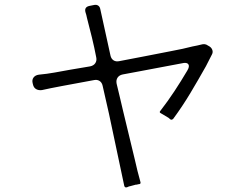

<svg xmlns="http://www.w3.org/2000/svg" viewBox="-20 -781 1040 810"><path d="M504 2 440 -300 413 -419Q410 -433 400 -439.5Q390 -446 376 -443L241 -418Q215 -413 194.5 -409Q174 -405 157 -401Q143 -399 132.5 -405Q122 -411 119 -425L118 -429Q114 -444 121.5 -454Q129 -464 144 -466Q177 -469 210.5 -475Q244 -481 277 -487L360 -501Q375 -504 382 -514.5Q389 -525 386 -539Q378 -581 368 -622Q358 -663 347 -705Q344 -720 341 -728Q334 -751 357 -756L377 -760Q387 -762 394 -757.5Q401 -753 403 -743L446 -547Q449 -533 459 -526.5Q469 -520 483 -523Q508 -528 532.5 -532.5Q557 -537 582 -542L700 -565Q727 -570 750 -575Q773 -580 792 -585Q803 -587 812 -589Q821 -591 829 -593Q845 -598 857 -589L864 -585Q873 -579 876 -569.5Q879 -560 874 -551Q868 -540 862 -527.5Q856 -515 849 -502Q817 -445 783.5 -389Q750 -333 711 -280Q704 -273 698 -278L691 -284L659 -303Q650 -307 657 -314Q688 -354 716 -396.5Q744 -439 770 -483Q781 -501 774.5 -510Q768 -519 748 -514L647 -495Q610 -488 573 -481Q536 -474 498 -467Q483 -464 476 -453.5Q469 -443 472 -428Q479 -399 486 -369.5Q493 -340 500 -310L534 -169Q542 -136 548.5 -109Q555 -82 560 -60Q568 -30 572 -15Q576 -4 565 -4L556 -2H553L527 5Q524 5 523 6L516 9Q506 12 504 2Z"/></svg>

Font: Higure Gothic
Style: Regular
Weight: 400
Designer: Yoshimichi Ohira
Foundry: Positype
Version: Version 1.000